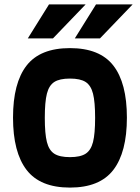

<svg xmlns="http://www.w3.org/2000/svg" viewBox="-20 -834 634 870"><path d="M39 -301Q39 -458 100.5 -537Q162 -616 297 -616Q432 -616 493.5 -537Q555 -458 555 -301Q555 -144 493.5 -64Q432 16 297 16Q162 16 100.5 -64Q39 -144 39 -301ZM411 -300Q411 -372 401.5 -409.5Q392 -447 368 -462.5Q344 -478 297 -478Q250 -478 226 -462.5Q202 -447 192.5 -409.5Q183 -372 183 -300Q183 -228 192.5 -190.5Q202 -153 226 -137.5Q250 -122 297 -122Q344 -122 368 -137.5Q392 -153 401.5 -190.5Q411 -228 411 -300ZM368 -814 220 -660H106L202 -814ZM581 -814 433 -660H319L415 -814Z"/></svg>

Font: Farro
Style: Bold
Weight: 700
Designer: Aceler Chua
Foundry: Grayscale Limited
Version: Version 1.101